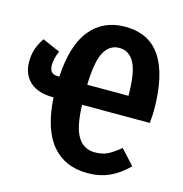

<svg xmlns="http://www.w3.org/2000/svg" viewBox="-114 -805 873 918"><g transform="rotate(15 322.5 -346.5)"><path d="M626 -294H291Q294 -186 323 -138Q352 -90 408 -90Q446 -90 473 -104Q500 -118 532 -145L599 -72Q555 -28 507 -6.5Q459 15 399 15Q287 15 223 -61.5Q159 -138 150 -293H147Q72 -293 32.5 -329.5Q-7 -366 -7 -427Q-7 -464 3 -492.5Q13 -521 32 -549L119 -511Q102 -472 102 -440Q102 -396 142 -396H151Q160 -554 223.5 -631Q287 -708 394 -708Q514 -708 572 -619.5Q630 -531 630 -357Q630 -332 626 -294ZM494 -393Q494 -508 468 -555.5Q442 -603 394 -603Q345 -603 319 -555.5Q293 -508 290 -393Z"/></g></svg>

Font: Fira Sans Compressed SemiBold
Style: Regular
Weight: 600
Width: 1
Designer: bBox Type GmbH & Carrois Corporate GbR & Edenspiekermann AG
Foundry: bBox Type GmbH & Carrois Corporate GbR & Edenspiekermann AG
Version: Version 4.301